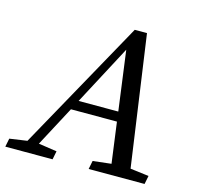

<svg xmlns="http://www.w3.org/2000/svg" viewBox="-128 -774 903 879"><g transform="rotate(15 323.5 -335.0)"><path d="M-29 0 -21 -40 62 -52 405 -670H463L551 -51L639 -40L631 0H366L374 -40L461 -50L435 -243H217L116 -53L203 -40L195 0ZM241 -289H429L391 -572Z"/></g></svg>

Font: Source Serif Pro
Style: Italic
Weight: 400
Italic angle: -12°
Designer: Frank Grießhammer
Foundry: Adobe Systems Incorporated
Version: Version 3.001;hotconv 1.0.111;makeotfexe 2.5.65597